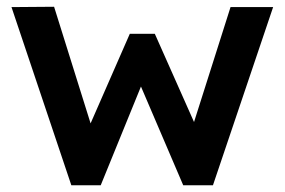

<svg xmlns="http://www.w3.org/2000/svg" viewBox="-20 -548 842 568"><path d="M191 0 14 -527 140 -528 248 -183 364 -448H438L554 -187L662 -527H788L610 0H522L397 -292L278 0Z"/></svg>

Font: Our Lexend Medium
Style: Regular
Weight: 500
Designer: Bonnie Shaver-Troup, Thomas Jockin
Foundry: Lexend
Version: Version 1.007